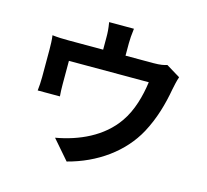

<svg xmlns="http://www.w3.org/2000/svg" viewBox="-121 -956 1241 1152"><g transform="rotate(15 500.0 -380.0)"><path d="M572 -817H418C425 -774 426 -753 426 -725V-648H212C174 -648 144 -649 110 -653C114 -629 115 -589 115 -567V-394C115 -367 113 -335 110 -310H248C246 -330 245 -361 245 -384V-530H741C729 -441 703 -346 652 -273C568 -151 426 -88 284 -63L388 57C566 11 716 -95 796 -243C845 -334 872 -430 889 -526C893 -546 901 -584 909 -606L822 -659C805 -653 781 -648 739 -648H565V-725C565 -753 567 -774 572 -817Z"/></g></svg>

Font: DAIFUKU Sans JP
Style: Bold
Weight: 700
Designer: Original font ‘Source Han Sans JP’ : Ryoko NISHIZUKA  (kana, bopomofo & ideographs); Paul D. Hunt (Latin, Greek & Cyrill
Foundry: Daifuku
Version: Version 1.001